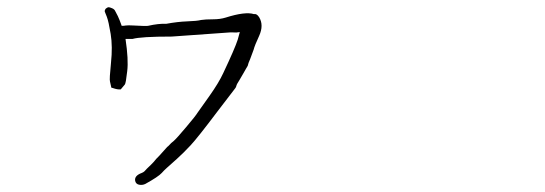

<svg xmlns="http://www.w3.org/2000/svg" viewBox="-20 -495 1540 543"><path d="M294.9 -247.1 291 -264.6Q289.1 -270.5 293.9 -317.4Q298.8 -363.3 293 -398.9Q287.1 -434.6 282.2 -447.3Q277.3 -460 276.4 -461.9Q275.4 -465.8 279.3 -470.7Q284.2 -474.6 287.1 -474.6Q290 -474.6 296.9 -471.7Q303.7 -468.8 305.7 -463.9Q314.5 -448.2 318.4 -437.5Q321.3 -428.7 324.2 -421.9Q331.1 -421.9 335.9 -422.9Q342.8 -423.8 357.4 -422.9Q392.6 -420.9 398.4 -421.9Q428.7 -428.7 450.2 -427.7Q482.4 -433.6 509.8 -434.6Q537.1 -435.5 548.8 -438.5Q560.5 -440.4 582 -440.4Q602.5 -440.4 618.2 -445.3Q673.8 -462.9 698.2 -455.1Q706.1 -457 712.9 -446.3Q726.6 -423.8 712.9 -393.6Q700.2 -366.2 697.3 -354.5Q693.4 -343.8 687.5 -328.1Q681.6 -314.5 681.6 -312.5Q681.6 -309.6 675.8 -300.8Q670.9 -293 668 -287.1Q665 -281.2 657.2 -268.6Q649.4 -256.8 648.4 -252Q647.5 -247.1 640.6 -239.3Q634.8 -232.4 595.7 -180.7Q539.1 -105.5 519 -84Q499 -62.5 480 -45.4Q460.9 -28.3 452.1 -20.5Q443.4 -12.7 437.5 -5.9Q427.7 4.9 390.6 25.4Q381.8 29.3 373 27.3Q364.3 25.4 362.3 16.6Q359.4 2 380.9 -5.9Q385.7 -7.8 388.7 -10.7Q393.6 -16.6 406.2 -28.3Q416 -38.1 418 -41Q418.9 -43 430.7 -54.7Q442.4 -67.4 448.2 -74.2Q454.1 -81.1 456.1 -82Q457 -83 459 -85Q462.9 -89.8 471.7 -96.7Q479.5 -103.5 506.3 -135.3Q533.2 -167 539.1 -176.8Q544.9 -185.5 572.3 -223.6Q598.6 -260.7 611.3 -288.1Q644.5 -358.4 652.3 -382.8Q656.2 -396.5 658.2 -404.3Q647.5 -402.3 639.6 -403.3H629.9L465.8 -391.6Q377.9 -391.6 354.5 -384.8H353.5Q352.5 -384.8 344.7 -384.8Q339.8 -384.8 335 -384.8Q343.8 -326.2 339.8 -293.9Q335.9 -258.8 333 -255.9L322.3 -243.2L321.3 -242.2Q312.5 -241.2 298.8 -246.1Z"/></svg>

Font: ToneOZ-YinPZ-Tsuipita-TC
Style: Regular
Weight: 400
Designer: ÂÆ£ÂøóÂáåJeffrey Xuan(jeffreyx@gmail.com, ToneOZ.com) ÈòøÂù§(cjkFonts)
Foundry: ToneOZ
Version: Version 0.24071